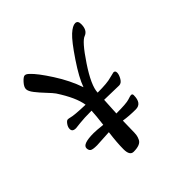

<svg xmlns="http://www.w3.org/2000/svg" viewBox="-147 -645 776 776"><g transform="rotate(-45 241.0 -257.5)"><path d="M333 -269 358 -275Q368 -275 368 -263.5Q368 -252 359 -236.5Q350 -221 337 -221L253 -223L249 -149Q306 -149 322.5 -154.5Q339 -160 343 -160Q351 -160 351 -152Q351 -105 316 -105Q279 -105 247 -110Q246 -90 246 -65Q246 -40 244.5 -30Q243 -20 238 -10Q229 10 189 10Q167 10 167 -26.5Q167 -63 174 -117L103 -113Q77 -113 70.5 -118.5Q64 -124 64 -135Q64 -158 128 -158Q144 -158 179 -154Q185 -202 186 -228Q143 -228 118 -225Q93 -222 91 -222Q71 -222 71 -238Q71 -249 79 -260Q87 -271 93 -271Q99 -271 106 -269Q122 -264 186 -262Q179 -309 134 -378Q127 -388 107.5 -408.5Q88 -429 74 -447Q60 -465 60 -477Q60 -489 74 -504.5Q88 -520 96 -520Q104 -520 114 -510Q137 -489 174 -431.5Q211 -374 230 -318Q244 -358 286 -420.5Q328 -483 351 -504Q374 -525 389 -525Q404 -525 404 -505Q404 -470 380 -461Q358 -454 307 -377.5Q256 -301 255 -262Q311 -262 333 -269Z"/></g></svg>

Font: Cookie
Style: Regular
Weight: 400
Designer: Ania Kruk
Foundry: Ania Kruk
Version: Version 1.004